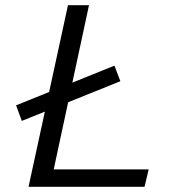

<svg xmlns="http://www.w3.org/2000/svg" viewBox="-20 -720 665 740"><path d="M90 0 242 -700H323L187 -67H553L537 0ZM64 -254 42 -314 421 -467 444 -407Z"/></svg>

Font: Isabella Sans
Style: Italic
Weight: 400
Italic angle: -12°
Designer: Christian Thalmann (Catharsis Fonts), Cristiano Sobral
Foundry: The Isabella Sans Project Authors
Version: Version 2.026; ttfautohint (v1.8.4.7-5d5b-dirty)